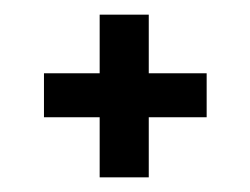

<svg xmlns="http://www.w3.org/2000/svg" viewBox="-20 -431 341 262"><path d="M116 -189V-271H40V-331H116V-411H183V-331H262V-271H183V-189Z"/></svg>

Font: Bricolage Grotesque 48pt Condensed Light
Style: Regular
Weight: 300
Width: 3
Designer: Mathieu Triay
Foundry: Atelier Triay
Version: Version 1.000; ttfautohint (v1.8.4.7-5d5b);gftools[0.9.32]